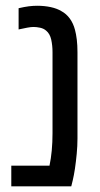

<svg xmlns="http://www.w3.org/2000/svg" viewBox="-20 -660 353 680"><path d="M20 0V-73.2H155.3Q160.6 -98.1 163.3 -127Q166 -155.8 166 -188.5V-475.1Q166 -499 161.4 -519.8Q156.7 -540.5 143.6 -551.3Q134.8 -559.1 122.1 -561.8Q109.4 -564.5 98.6 -564.5Q89.8 -564.5 76.4 -562Q63 -559.6 45.9 -555.7V-630.9Q66.4 -635.7 82 -637.7Q97.7 -639.6 111.8 -639.6Q137.2 -639.6 159.7 -634.8Q182.1 -629.9 197.3 -620.6Q214.8 -611.3 227.3 -594.2Q239.7 -577.1 245.6 -554.2Q249.5 -540 252 -519.8Q254.4 -499.5 254.4 -475.1V-169.4Q254.4 -143.1 251.7 -115Q249 -86.9 245.4 -62.5Q241.7 -38.1 237.8 -22L232.4 0Z"/></svg>

Font: Open Sans Condensed Medium
Style: Regular
Weight: 500
Width: 3
Designer: Monotype Design Team
Foundry: Monotype Imaging Inc.
Version: Version 3.000